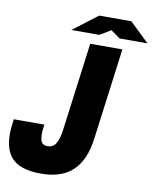

<svg xmlns="http://www.w3.org/2000/svg" viewBox="-103 -1026 900 1117"><g transform="rotate(10 347.5 -468.0)"><path d="M411.1 -839.8H246.1L391.1 -950.2H581.1L695.8 -839.8H530.8L476.1 -878.9ZM368.2 -779.8H558.1L486.8 -237.8Q470.7 -113.8 405.3 -49.8Q339.8 14.2 215.8 14.2Q85 14.2 35.6 -49.8Q-13.7 -113.8 2.9 -240.2L6.8 -270H187Q177.7 -211.4 185.3 -180.7Q192.9 -149.9 226.1 -149.9Q259.3 -149.9 275.9 -177.5Q292.5 -205.1 299.8 -259.8Z"/></g></svg>

Font: Cooper Hewitt
Style: Heavy Italic
Weight: 714
Designer: Village Type and Design LLC
Foundry: Cooper Hewitt Smithsonian Design Museum
Version: 1.000